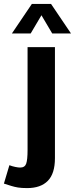

<svg xmlns="http://www.w3.org/2000/svg" viewBox="-52 -741 383 982"><path d="M-4 104Q12 110 27 113Q42 116 51 116Q75 116 82 96Q89 76 89 26V-500H229V68Q229 147 192.5 184Q156 221 87 221Q58 221 40 218Q22 215 6 210Q-10 205 -32 198ZM111 -721H209L311 -570H215L160 -663L105 -570H9Z"/></svg>

Font: Moderustic SemiBold
Style: Regular
Weight: 600
Designer: Tural Alisoy
Foundry: TAFT Foundry
Version: Version 2.120